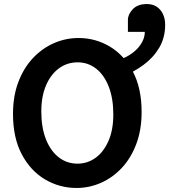

<svg xmlns="http://www.w3.org/2000/svg" viewBox="-20 -912 860 944"><path d="M537.1 -349.1Q537.1 -428.7 514.6 -486.1Q492.2 -543.5 452.6 -574.5Q413.1 -605.5 361.3 -605.5Q310.1 -605.5 269.8 -575.9Q229.5 -546.4 206.3 -492.2Q183.1 -438 183.1 -363.8Q183.1 -285.2 205.8 -227.5Q228.5 -169.9 268.6 -138.7Q308.6 -107.4 361.3 -107.4Q410.2 -107.4 450 -136.2Q489.7 -165 513.4 -219.2Q537.1 -273.4 537.1 -349.1ZM676.3 -361.3Q676.3 -273.4 650.1 -204.1Q624 -134.8 579.1 -86.7Q534.2 -38.6 476.6 -13.2Q418.9 12.2 356.4 12.2Q272.5 12.2 201.2 -30Q129.9 -72.3 86.9 -153.6Q43.9 -234.9 43.9 -351.6Q43.9 -439.5 70.1 -508.5Q96.2 -577.6 141.6 -626Q187 -674.3 244.9 -699.7Q302.7 -725.1 366.2 -725.1Q449.7 -725.1 520.3 -682.9Q590.8 -640.6 633.5 -559.6Q676.3 -478.5 676.3 -361.3ZM608.9 -755.4V-814Q608.9 -841.3 632.8 -866.7Q656.7 -892.1 701.7 -892.1Q743.7 -892.1 767.8 -863.5Q792 -835 792 -789.6Q792 -726.6 762.7 -677.2Q733.4 -627.9 684.8 -592.3Q636.2 -556.6 577.1 -534.2V-621.1Q633.3 -645 662.6 -681.2Q691.9 -717.3 691.9 -755.4Z"/></svg>

Font: Andika
Style: Bold
Weight: 700
Designer: Victor Gaultney, Annie Olsen, Julie Remington, Don Collingsworth, Eric Hays, Becca Hirsbrunner
Foundry: SIL International
Version: Version 6.101